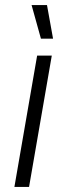

<svg xmlns="http://www.w3.org/2000/svg" viewBox="-20 -740 262 760"><path d="M37 0H95L185 -520H127ZM142 -587H190L166 -720H105Z"/></svg>

Font: Fixel Text 20240404 Light
Style: Italic
Weight: 300
Width: 4
Italic angle: -10°
Designer: AlfaBravo + MacPaw
Foundry: Kyrylo Tkachov, Marchela Mozhyna, Serhii Makarenko, Maria Weinstein, Zakhar Kryvoshyya
Version: Version 1.211;Glyphs 3.2 (3225)